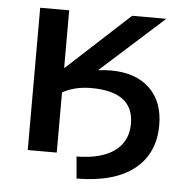

<svg xmlns="http://www.w3.org/2000/svg" viewBox="-47 -566 672 699"><g transform="rotate(5 289.0 -216.0)"><path d="M303 -313 304 -312Q326 -315 348 -315Q439 -315 490 -266.5Q541 -218 541 -132Q541 -28 468.5 29.5Q396 87 258 88L251 8Q342 7 390 -28.5Q438 -64 438 -128Q438 -245 283 -245Q223 -245 178 -220V0H72V-520H178V-310H180L408 -520H533Z"/></g></svg>

Font: M PLUS 1p Medium
Style: Regular
Weight: 500
Version: Version 1.062